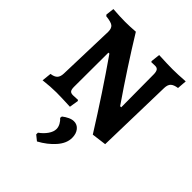

<svg xmlns="http://www.w3.org/2000/svg" viewBox="-262 -792 1252 1252"><g transform="rotate(45 364.0 -165.5)"><path d="M230 -423H221L220 -108Q220 -82 227.5 -72.5Q235 -63 254 -63L298 -65L303 -59L293 4Q206 0 165 0Q115 0 45 8L52 -58Q83 -62 97 -76.5Q111 -91 112 -121L124 -518Q124 -550 108 -563Q92 -576 43 -581L36 -590L43 -647Q110 -642 157 -642Q197 -642 251 -646Q376 -442 522 -230H532L530 -535Q529 -558 521.5 -568Q514 -578 497 -578L462 -577L459 -584L466 -646Q551 -642 593 -642Q639 -642 710 -647L705 -581Q671 -576 656.5 -562Q642 -548 641 -518L628 14L527 27Q378 -211 230 -423ZM265 287V271Q295 250 314.5 222Q334 194 334 169Q334 150 324 131.5Q314 113 299 100L301 86Q320 71 340.5 61.5Q361 52 379 52Q409 52 428 75.5Q447 99 447 137Q447 187 405.5 234.5Q364 282 301 316Z"/></g></svg>

Font: Alegreya
Style: Bold
Weight: 700
Designer: Juan Pablo del Peral
Foundry: Huerta Tipografica
Version: Version 2.008; ttfautohint (v1.8)